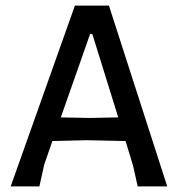

<svg xmlns="http://www.w3.org/2000/svg" viewBox="-20 -662 635 682"><path d="M367 -642 574 0H469L453 -72L426 -161L289 -164L166 -161L137 -77L120 0H18L246 -642ZM300 -541 196 -245 297 -243 400 -245 308 -541Z"/></svg>

Font: Alegreya Sans Medium
Style: Regular
Weight: 500
Designer: Juan Pablo del Peral
Foundry: Huerta Tipografica
Version: Version 2.007